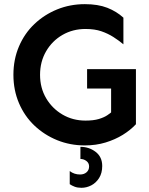

<svg xmlns="http://www.w3.org/2000/svg" viewBox="-20 -689 723 929"><path d="M390.6 14.6Q319.3 14.6 256.8 -10.7Q194.3 -36.1 146.5 -81.5Q98.6 -127 71.8 -189.9Q44.9 -252.9 44.9 -327.1Q44.9 -401.4 71.8 -464.4Q98.6 -527.3 146.5 -572.8Q194.3 -618.2 256.8 -643.6Q319.3 -668.9 390.6 -668.9Q454.1 -668.9 499 -651.4Q543.9 -633.8 577.1 -603.5V-474.6Q554.7 -493.2 528.8 -509.8Q502.9 -526.4 470.7 -537.6Q438.5 -548.8 393.6 -548.8Q332 -548.8 282.2 -520Q232.4 -491.2 203.1 -440.9Q173.8 -390.6 173.8 -327.1Q173.8 -263.7 203.1 -213.9Q232.4 -164.1 282.2 -134.8Q332 -105.5 393.6 -105.5Q432.6 -105.5 458.5 -113.3Q484.4 -121.1 500.5 -132.3Q516.6 -143.6 526.4 -152.3L637.7 -87.9Q611.3 -59.6 574.2 -36.6Q537.1 -13.7 490.7 0.5Q444.3 14.6 390.6 14.6ZM517.6 -29.3V-260.7H401.4V-354.5H637.7V-87.9ZM374 219.7Q355.5 219.7 341.3 214.4Q327.1 209 317.4 202.1V138.7Q338.9 155.3 367.2 155.3Q386.7 155.3 398.9 144.5Q411.1 133.8 411.1 116.2Q411.1 99.6 397.9 89.8Q384.8 80.1 369.1 80.1V21.5Q411.1 21.5 442.9 45.9Q474.6 70.3 474.6 114.3Q474.6 148.4 459.5 172.4Q444.3 196.3 421.4 208Q398.4 219.7 374 219.7Z"/></svg>

Font: Sen SemiBold
Style: Regular
Weight: 600
Designer: Kosal Sen, Philatype
Foundry: Philatype
Version: Version 2.000;gftools[0.9.31]